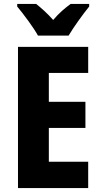

<svg xmlns="http://www.w3.org/2000/svg" viewBox="-20 -1002 514 971"><path d="M172 -822H327C351 -863 400 -931 431 -969V-982H337C310 -962 279 -937 249 -901C219 -935 188 -962 163 -982H67V-969C98 -932 151 -861 172 -822ZM426 -51V-184H227V-355H412V-487H227V-633H426V-765H71V-51Z"/></svg>

Font: Noto Sans Tamil UI Condensed ExtraBold
Style: Regular
Weight: 800
Width: 3
Designer: Jelle Bosma - Monotype Design Team
Foundry: Monotype Imaging Inc.
Version: Version 2.004